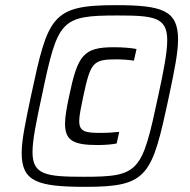

<svg xmlns="http://www.w3.org/2000/svg" viewBox="-20 -716 737 744"><path d="M312 8C555 8 569 -35 635 -344C656 -443 670 -513 670 -563C670 -676 609 -696 428 -696C179 -696 166 -652 100 -344C79 -244 64 -174 64 -123C64 -12 125 8 312 8ZM304 -31C157 -31 106 -39 106 -127C106 -173 120 -242 142 -344C204 -639 214 -656 436 -656C578 -656 628 -649 628 -560C628 -514 615 -445 593 -344C530 -49 521 -31 304 -31ZM359 -154C385 -154 412 -156 432 -160L442 -205C423 -203 396 -201 370 -201C310 -201 287 -206 287 -247C287 -269 294 -300 303 -344C331 -474 340 -486 431 -486C454 -486 479 -484 499 -481L509 -526C491 -530 456 -533 421 -533C303 -533 281 -502 248 -344C238 -297 232 -263 232 -237C232 -170 266 -154 359 -154Z"/></svg>

Font: Saira UNSAM
Style: Italic
Weight: 400
Italic angle: -12°
Designer: Hector Gatti with collaboration of the Omnibus-Type team
Foundry: Omnibus-Type
Version: Version 0.072;PS 000.072;hotconv 1.0.88;makeotf.lib2.5.64775